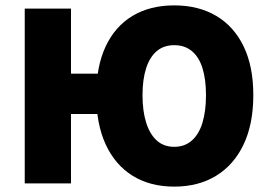

<svg xmlns="http://www.w3.org/2000/svg" viewBox="-20 -682 1006 714"><path d="M72 0V-650H244V-408H438V-258H244V0ZM628 12Q538 12 473 -28.5Q408 -69 373 -145Q338 -221 338 -328Q338 -435 373 -509.5Q408 -584 473 -623Q538 -662 628 -662Q718 -662 784 -623Q850 -584 886 -509.5Q922 -435 922 -328Q922 -221 886 -145Q850 -69 784 -28.5Q718 12 628 12ZM628 -136Q667 -136 693.5 -159.5Q720 -183 733 -226Q746 -269 746 -328Q746 -387 733 -428.5Q720 -470 693.5 -492Q667 -514 628 -514Q589 -514 563 -492Q537 -470 523.5 -428.5Q510 -387 510 -328Q510 -269 523.5 -226Q537 -183 563 -159.5Q589 -136 628 -136Z"/></svg>

Font: Source Sans 3 Black
Style: Regular
Weight: 900
Designer: Paul D. Hunt
Foundry: Adobe
Version: Version 3.046;hotconv 1.0.118;makeotfexe 2.5.65603